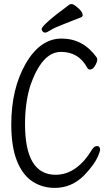

<svg xmlns="http://www.w3.org/2000/svg" viewBox="-20 -900 540 936"><path d="M247 16Q186 16 138 -15.5Q90 -47 62.5 -116Q35 -185 35 -293Q35 -468 105.5 -590Q176 -712 280 -712Q386 -712 452 -619Q454 -615 454 -610Q454 -597 443 -579Q432 -561 419 -561Q410 -561 405 -570Q364 -647 277 -647Q183 -647 126 -477Q102 -396 102 -295Q102 -48 251 -48Q355 -48 430 -173Q440 -188 453 -188Q468 -188 468 -169Q468 -164 460 -144Q443 -100 390 -45Q329 16 247 16ZM200 -741Q193 -741 188 -746.5Q183 -752 183 -758Q183 -778 319 -878Q322 -880 330 -880Q338 -880 351 -869Q383 -845 383 -826Q383 -820 376 -816Q332 -798 288.5 -781.5Q245 -765 226.5 -753Q208 -741 200 -741Z"/></svg>

Font: LXGW WenKai Mono Lite
Style: Regular
Weight: 400
Monospace: yes
Designer: LXGW / Fontworks Inc.
Foundry: LXGW / Fontworks Inc.
Version: Version 1.520; June 14, 2025